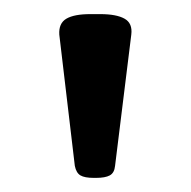

<svg xmlns="http://www.w3.org/2000/svg" viewBox="-20 -722 270 272"><path d="M113 -470Q100 -470 94 -473.5Q88 -477 86 -487L64 -673Q63 -689 74 -695.5Q85 -702 108 -702H122Q145 -702 156.5 -695.5Q168 -689 166 -673L143 -487Q142 -477 135.5 -473.5Q129 -470 116 -470Z"/></svg>

Font: Asap Expanded Medium
Style: Regular
Weight: 500
Width: 7
Designer: Pablo Cosgaya
Foundry: Omnibus-Type
Version: Version 3.001